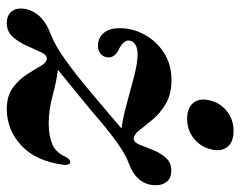

<svg xmlns="http://www.w3.org/2000/svg" viewBox="-90 -592 692 552"><g transform="rotate(90 256.0 -316.0)"><path d="M454 -153.5Q443 -72 397.8 -30.8Q352.5 10.5 293.5 10.5Q256 10.5 232.5 -6.8Q209 -24 194.5 -46.5Q180 -69 170 -86.5Q160 -104 149 -104.5Q138.5 -105.5 130.2 -88.2Q122 -71 112 -48Q102 -25 86.5 -7.2Q71 10.5 46 10.5Q27 10.5 15.8 -0.2Q4.5 -11 4.5 -30Q4.5 -55 22.2 -78.2Q40 -101.5 79 -116Q111 -128.5 152 -157.8Q193 -187 244.5 -230.5Q278.5 -259.5 305.8 -282.2Q333 -305 349.5 -319.5Q320 -323 279.2 -334.2Q238.5 -345.5 199.8 -355.5Q161 -365.5 137.5 -365.5Q116.5 -365.5 106.5 -358Q96.5 -350.5 96.5 -339Q96.5 -324 124 -310.5Q145 -300 145 -282Q145 -268.5 135.5 -260Q126 -251.5 111.5 -251.5Q89.5 -251.5 75.2 -267.8Q61 -284 61 -314Q61 -351.5 79.5 -385.5Q98 -419.5 131.5 -441.2Q165 -463 210 -463Q251 -463 278.2 -446.8Q305.5 -430.5 323.5 -409Q341.5 -387.5 354.2 -371Q367 -354.5 379 -354.5Q389 -354.5 395.8 -371Q402.5 -387.5 410.8 -408.8Q419 -430 433 -446.2Q447 -462.5 470.5 -462.5Q491.5 -462.5 502 -450Q512.5 -437.5 512.5 -418Q512.5 -363 447.5 -339.5Q423 -330.5 386.5 -304.2Q350 -278 294 -229Q255.5 -197.5 227 -174.2Q198.5 -151 180.5 -136.5Q211 -133 254 -121.5Q297 -110 334 -110Q369.5 -110 394 -120Q418.5 -130 431.5 -159.5Q438.5 -172.5 446 -172Q455 -171.5 454 -153.5ZM321.5 -508Q289.5 -508 275.2 -526.5Q261 -545 269 -575Q276.5 -604.5 300.5 -623Q324.5 -641.5 356.5 -641.5Q389 -641.5 403 -623Q417 -604.5 409 -575Q401 -545 377.2 -526.5Q353.5 -508 321.5 -508Z"/></g></svg>

Font: Fraunces 72pt SemiBold
Style: Italic
Weight: 600
Italic angle: -16°
Version: Version 1.000;[b76b70a41]